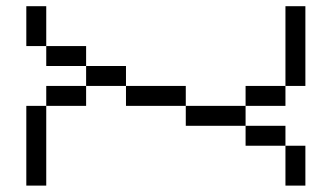

<svg xmlns="http://www.w3.org/2000/svg" viewBox="-20 -582 1040 602"><path d="M62.5 -250Q62.5 -250 62.5 0H125Q125 0 125 -250ZM875 -125Q875 -125 875 0H937.5Q937.5 0 937.5 -125ZM875 -125V-187.5H750V-125ZM750 -187.5V-250H562.5V-187.5ZM125 -250H250V-312.5H125ZM562.5 -250V-312.5H375V-250ZM750 -250H875V-312.5H750ZM250 -312.5H375V-375H250ZM875 -312.5H937.5Q937.5 -312.5 937.5 -562.5H875Q875 -562.5 875 -312.5ZM250 -375V-437.5H125V-375ZM125 -437.5Q125 -437.5 125 -562.5H62.5Q62.5 -562.5 62.5 -437.5Z"/></svg>

Font: Unifont
Style: Regular
Weight: 500
Version: Version 15.1.04